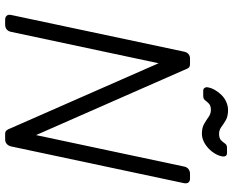

<svg xmlns="http://www.w3.org/2000/svg" viewBox="-98 -786 884 727"><g transform="rotate(90 343.5 -422.0)"><path d="M54 0Q44 0 39 -6Q34 -12 36 -22L175 -677Q177 -688 184 -694Q191 -700 201 -700H221Q231 -700 235 -696Q239 -692 240 -688L491 -117L610 -677Q612 -688 619.5 -694Q627 -700 637 -700H655Q666 -700 670.5 -694Q675 -688 673 -677L534 -23Q532 -13 525 -6.5Q518 0 508 0H488Q478 0 474.5 -4Q471 -8 469 -12L219 -581L100 -22Q98 -12 91 -6Q84 0 73 0ZM486 -745Q463 -745 448.5 -753.5Q434 -762 422 -770.5Q410 -779 396 -779Q380 -779 372.5 -772Q365 -765 359.5 -757.5Q354 -750 343 -750H323Q316 -750 312.5 -755Q309 -760 310 -766Q312 -780 320 -794Q328 -808 339.5 -819.5Q351 -831 366 -837.5Q381 -844 396 -844Q420 -844 434.5 -835.5Q449 -827 460.5 -818.5Q472 -810 486 -810Q503 -810 510.5 -817.5Q518 -825 523 -832.5Q528 -840 539 -840H559Q567 -840 570 -835Q573 -830 572 -824Q570 -810 562 -796Q554 -782 542 -770.5Q530 -759 515.5 -752Q501 -745 486 -745Z"/></g></svg>

Font: Rubik Light Light
Style: Italic
Weight: 300
Italic angle: -12°
Version: Version 2.104